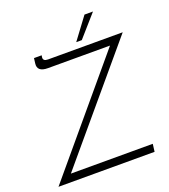

<svg xmlns="http://www.w3.org/2000/svg" viewBox="-156 -993 976 1106"><g transform="rotate(-20 331.5 -440.5)"><path d="M104 -47H606L600 0H11L568 -663H188Q121 -663 128 -714L132 -745H179L177 -733Q175 -710 205 -710H663ZM426 -748H392L491 -881H543Z"/></g></svg>

Font: Josefin Sans Light
Style: Italic
Weight: 300
Italic angle: -7°
Designer: Santiago Orozco
Foundry: Typemade
Version: Version 2.000